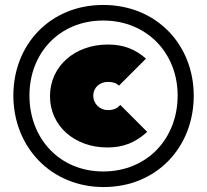

<svg xmlns="http://www.w3.org/2000/svg" viewBox="-20 -746 837 776"><path d="M399 10C613 10 763 -151 763 -359C763 -566 612 -726 397 -726C183 -726 34 -566 34 -360C34 -152 186 10 399 10ZM99 -360C99 -531 220 -663 397 -663C575 -663 698 -530 698 -360C698 -186 575 -53 397 -53C221 -53 99 -186 99 -360ZM182 -357C182 -237 282 -150 413 -150C477 -150 525 -168 575 -213L466 -322C453 -307 438 -301 416 -301C385 -301 357 -325 357 -359C357 -393 384 -415 416 -415C438 -415 450 -410 461 -400L570 -509C526 -548 478 -566 416 -566C283 -566 182 -479 182 -357Z"/></svg>

Font: MV Cash Black
Style: Regular
Weight: 900
Designer: Rodrigo Fuenzalida
Foundry: fragTYPE
Version: Version 1.100;Glyphs 3.1.2 (3151)